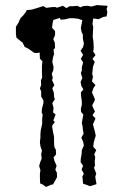

<svg xmlns="http://www.w3.org/2000/svg" viewBox="-20 -728 491 760"><path d="M162 12 152 4 139 -2 138 -24V-40L140 -54L135 -71L139 -86L145 -100L143 -117L146 -132L140 -149L138 -165L140 -184V-197L141 -210L147 -239V-260L149 -274L145 -282L146 -298L152 -320V-330L143 -346V-366L138 -378L143 -392L142 -410L147 -421L146 -441V-468L148 -485L138 -496L137 -520L123 -518L115 -519L97 -532L89 -537L78 -542L69 -560L63 -564L45 -579L43 -595V-622L53 -638L61 -656L72 -667L82 -680L86 -688L106 -690L123 -695L151 -704L163 -697L187 -700H202L204 -697L229 -705L243 -696L257 -704L264 -703L286 -705L299 -699L309 -704L327 -705L342 -702L364 -708L376 -707L406 -705L402 -692L405 -680L402 -663L389 -661L370 -652L349 -655L346 -633L349 -621L348 -604L347 -583L350 -561L351 -538L349 -524L358 -510L346 -495L355 -483L348 -464L347 -453L345 -436L348 -424L344 -406L358 -391L350 -380L344 -362L353 -342L356 -333L345 -311L350 -298L356 -287L346 -272L358 -259L348 -236L351 -224L355 -210L359 -191L351 -164L349 -147L361 -134L353 -117L357 -106L355 -92L356 -72L352 -64L361 -41L357 -28L362 1L336 9L323 4L309 -1L306 -30L312 -40L303 -57L309 -72L299 -86L300 -102L303 -118L304 -134L312 -152L309 -167L302 -183L311 -199L308 -215L307 -228L304 -240L306 -254L310 -274L301 -285L300 -297L304 -314V-326L301 -347L300 -362L310 -374L302 -388L299 -404L306 -419L300 -439L304 -449V-462L309 -481L300 -495L309 -511L299 -527L309 -542L312 -556L308 -576V-591L303 -601L300 -617L302 -628L306 -648L289 -654L270 -656H256L235 -651L220 -650L217 -657L191 -649L188 -635L186 -618L198 -605V-589L191 -573L197 -559L198 -538L192 -532L194 -515L190 -501L187 -483L192 -463L191 -450L185 -436L189 -420L186 -411L195 -391L187 -378L193 -361L194 -345L197 -335L187 -320L192 -301L190 -283L200 -275L191 -251L197 -245L186 -230L189 -210L193 -191L194 -185V-164L195 -147L201 -135L202 -117L192 -105L195 -92L204 -72L199 -56L205 -45L206 -27L190 2L183 3Z"/></svg>

Font: Winky Rough Light
Style: Regular
Weight: 300
Designer: Simon Atzbach
Foundry: typofactur
Version: Version 1.206; ttfautohint (v1.8.4.7-5d5b)